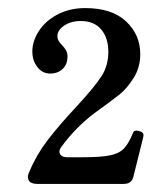

<svg xmlns="http://www.w3.org/2000/svg" viewBox="-20 -763 415 475"><path d="M51 -317Q49 -321 49 -325Q49 -331 53 -339Q70 -380 98 -416.5Q126 -453 168 -498Q215 -549 231.5 -575Q248 -601 248 -635Q248 -669 230.5 -690Q213 -711 180 -711Q155 -711 138.5 -699.5Q122 -688 122 -674Q122 -667 125 -662Q128 -657 132 -653Q139 -646 143 -639Q147 -632 147 -623Q147 -604 135 -592.5Q123 -581 104 -581Q85 -581 72.5 -597Q60 -613 60 -636Q60 -661 76 -686Q92 -711 122 -727Q152 -743 191 -743Q257 -743 292 -710Q327 -677 327 -629Q327 -596 310.5 -570Q294 -544 276 -529.5Q258 -515 215 -484Q169 -450 132 -400Q127 -393 127 -388Q127 -382 132 -378Q137 -374 146 -374H184Q229 -374 251.5 -378.5Q274 -383 286 -395Q298 -407 309 -434Q311 -440 318 -440L327 -438Q335 -435 335 -429Q335 -426 333 -418L310 -326Q306 -308 286 -308H72Q56 -308 51 -317Z"/></svg>

Font: Shippori Mincho B1 SemiBold
Style: Regular
Weight: 600
Designer: FONTDASU
Foundry: FONTDASU / Google Inc. / but / Adobe
Version: Version 3.110; ttfautohint (v1.8.3)